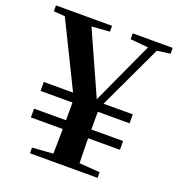

<svg xmlns="http://www.w3.org/2000/svg" viewBox="-135 -820 858 926"><g transform="rotate(20 294.5 -356.5)"><path d="M338 -272 253 -271 36 -713H174L345 -332H325L331 -347L499 -713H545ZM123 -673 -5 -683V-713H283V-683L148 -673ZM269 -40H319L468 -29V0H121V-29ZM230 -204V-331H360V-204Q360 -173 360 -146Q360 -119 361 -85.5Q362 -52 363 0H227Q228 -52 228.5 -85.5Q229 -119 229.5 -146Q230 -173 230 -204ZM497 -673 389 -683V-713H594V-683L521 -673ZM66 -164V-209H523V-164ZM66 -300V-346H523V-300Z"/></g></svg>

Font: Noto Serif TC ExtraLight
Style: Bold
Weight: 700
Version: Version 2.002-H1;hotconv 1.1.0;makeotfexe 2.6.0